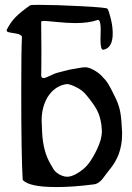

<svg xmlns="http://www.w3.org/2000/svg" viewBox="-20 -758 536 781"><path d="M245.1 -415Q201.2 -406.2 173.8 -363.3Q149.4 -322.3 149.4 -268.6Q149.4 -255.9 151.4 -218.8Q155.3 -141.6 185.5 -90.8Q193.4 -76.2 198.2 -68.8Q203.1 -61.5 212.4 -54.2Q221.7 -46.9 233.4 -43Q242.2 -39.1 253.9 -39.1Q267.6 -39.1 287.1 -48.8Q319.3 -66.4 337.9 -89.4Q356.4 -112.3 375 -151.4Q394.5 -192.4 394.5 -223.6Q394.5 -231.4 392.6 -249Q387.7 -285.2 374.5 -310.1Q361.3 -335 333 -369.1Q315.4 -391.6 290 -403.3Q264.6 -416 252.9 -416Q252 -416 249.5 -415.5Q247.1 -415 245.1 -415ZM102.5 -736.3Q106.4 -738.3 137.7 -738.3Q204.1 -738.3 308.6 -732.9Q413.1 -727.5 417 -722.7Q421.9 -716.8 430.2 -684.1Q438.5 -651.4 438.5 -622.1Q438.5 -562.5 400.4 -555.7H399.4Q388.7 -555.7 388.7 -596.7Q388.7 -603.5 389.2 -617.2Q389.6 -630.9 389.6 -636.7Q389.6 -676.8 378.9 -676.8H377Q341.8 -664.1 286.1 -664.1Q255.9 -664.1 211.9 -668.5Q168 -672.9 160.2 -672.9Q147.5 -672.9 147.5 -668.9Q148.4 -631.8 148.4 -552.7Q148.4 -478.5 147.5 -451.2Q148.4 -440.4 157.2 -440.4Q164.1 -440.4 184.1 -450.2Q204.1 -460 212.9 -461.9Q221.7 -463.9 245.1 -470.2Q268.6 -476.6 285.2 -478.5Q290 -479.5 304.2 -481.9Q318.4 -484.4 326.2 -484.4Q337.9 -484.4 350.6 -478.5Q375 -467.8 393.1 -449.7Q411.1 -431.6 420.4 -416.5Q429.7 -401.4 445.3 -369.1Q463.9 -333 469.2 -302.2Q474.6 -271.5 476.6 -221.7V-210Q476.6 -168.9 462.9 -130.9Q450.2 -96.7 422.9 -64.5Q417 -57.6 408.7 -45.9Q400.4 -34.2 395 -27.8Q389.6 -21.5 380.4 -15.1Q371.1 -8.8 359.4 -7.8Q277.3 2.9 209 2.9Q97.7 2.9 72.3 -26.4Q66.4 -127 66.4 -386.7Q66.4 -552.7 69.3 -609.4Q63.5 -618.2 47.9 -621.1Q32.2 -624 19.5 -626Q6.8 -627.9 6.8 -634.8Q6.8 -635.7 8.8 -639.6Q23.4 -668 43.5 -688.5Q63.5 -709 102.5 -736.3Z"/></svg>

Font: LPEducational
Style: Medium
Weight: 500
Designer: Based on Essays1743, by John Stracke, which says:

Based on the typeface in a 1743 English translation of the essays of 
Version: Version 001.204